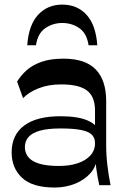

<svg xmlns="http://www.w3.org/2000/svg" viewBox="-20 -821 549 851"><path d="M420 0Q412.1 -35 406.6 -75.3Q401.1 -115.6 401.1 -153.7V-331Q401.1 -393.1 365.3 -420Q329.6 -446.9 251.3 -446.9Q194.7 -446.9 150.8 -429.5Q106.9 -412.1 82.2 -385.9L55.8 -459.4Q71.9 -485.8 97.2 -508.9Q122.6 -532 162.7 -546.5Q202.8 -561 261.6 -561Q358.2 -561 404.4 -513.2Q450.6 -465.3 450.6 -373.2V-179Q450.6 -133.2 456.1 -87.3Q461.6 -41.4 470 0ZM222.2 10.2Q123.7 10.2 77.6 -33.1Q31.6 -76.3 31.6 -145.8Q31.6 -222.6 86.8 -264.2Q142 -305.8 248 -305.8Q325 -305.8 367.9 -287.1Q410.8 -268.4 413.9 -242L409.8 -127.1Q408.8 -85.7 382.1 -54.8Q355.4 -24 313.3 -6.9Q271.2 10.2 222.2 10.2ZM241.1 -85.4Q287.6 -85.4 323.3 -97.1Q359.1 -108.7 380.1 -131.4Q401.1 -154.1 401.1 -185.9Q401.6 -209.2 387.1 -223.8Q372.6 -238.4 338.9 -245Q305.3 -251.6 247.8 -251.6Q191 -251.6 156.4 -241.7Q121.8 -231.8 106.1 -213.4Q90.3 -195 90.3 -168.8Q90.3 -144 105.1 -125.1Q119.8 -106.2 153.2 -95.8Q186.7 -85.4 241.1 -85.4ZM256 -800.6Q322.4 -800.6 363.6 -755.4Q404.9 -710.2 411.2 -620.4H372.6Q364.9 -672.6 332 -695.9Q299 -719.1 256 -719.1Q213.7 -719.1 180.4 -695.9Q147.1 -672.6 139.4 -620.4H100.8Q107.1 -710.2 148.9 -755.4Q190.6 -800.6 256 -800.6Z"/></svg>

Font: Savate ExtraLight
Style: Regular
Weight: 200
Designer: Max Esnée
Foundry: Plomb Type
Version: Version 2.000